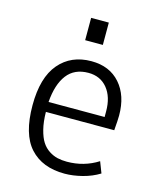

<svg xmlns="http://www.w3.org/2000/svg" viewBox="-103 -741 678 819"><g transform="rotate(15 235.5 -331.5)"><path d="M275.9 -666.5V-567.9H197.8V-666.5ZM248 -437Q186.5 -437 153.8 -394.3Q121.1 -351.6 115.2 -272.9H362.8V-297.4Q362.8 -361.3 331.8 -399.2Q300.8 -437 248 -437ZM256.3 -46.9Q331.5 -46.9 393.1 -85.9L412.1 -36.6Q378.9 -16.1 337.9 -5.6Q296.9 4.9 259.8 4.9Q161.1 4.9 106.9 -54.7Q52.7 -114.3 52.7 -242.2Q52.7 -364.7 105.5 -426.5Q158.2 -488.3 247.6 -488.3Q328.1 -488.3 374.5 -435.5Q420.9 -382.8 420.9 -294.9Q420.9 -274.9 417 -229H115.2Q115.7 -185.5 124 -152.6Q132.3 -119.6 145 -99.9Q157.7 -80.1 176.5 -67.9Q195.3 -55.7 214.4 -51.3Q233.4 -46.9 256.3 -46.9Z"/></g></svg>

Font: Anaheim
Style: Regular
Weight: 400
Designer: vernon adams
Foundry: vernon adams
Version: Version 1.002; ttfautohint (v0.93.5-3d13) -l 8 -r 50 -G 200 